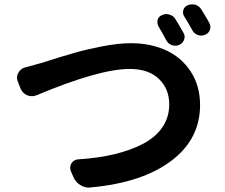

<svg xmlns="http://www.w3.org/2000/svg" viewBox="-20 -857 1040 888"><path d="M712.9 -735.4Q708 -744.1 708 -753.9Q708 -759.8 709 -765.6Q713.9 -781.2 729.5 -787.1Q739.3 -792 749 -792Q756.8 -792 764.6 -789.1Q782.2 -784.2 792 -767.6Q809.6 -739.3 829.1 -704.1Q834 -695.3 834 -686.5Q834 -679.7 831.1 -672.9Q825.2 -656.2 808.6 -649.4Q799.8 -645.5 791 -645.5Q783.2 -645.5 774.4 -648.4Q757.8 -654.3 749 -670.9Q728.5 -709 712.9 -735.4ZM832 -781.2Q823.2 -794.9 828.1 -811Q833 -827.1 848.6 -833Q858.4 -836.9 868.2 -836.9Q876 -836.9 883.8 -835Q901.4 -829.1 911.1 -813.5Q929.7 -784.2 948.2 -751Q953.1 -742.2 953.1 -732.4Q953.1 -725.6 951.2 -719.7Q945.3 -703.1 928.7 -696.3Q919.9 -692.4 911.1 -692.4Q903.3 -692.4 894.5 -695.3Q877.9 -701.2 869.1 -717.8Q850.6 -752 832 -781.2ZM150.4 -417Q138.7 -412.1 127.9 -412.1Q117.2 -412.1 106.4 -416Q84 -425.8 75.2 -447.3L62.5 -479.5Q58.6 -488.3 58.6 -498Q58.6 -508.8 64.5 -519.5Q75.2 -540 97.2 -545.4Q119.1 -550.8 163.1 -563.5Q166 -563.5 201.7 -575.2Q237.3 -586.9 255.9 -592.3Q274.4 -597.7 314 -609.4Q353.5 -621.1 383.3 -627.9Q413.1 -634.8 450.2 -642.1Q487.3 -649.4 521 -653.3Q554.7 -657.2 585 -657.2Q675.8 -657.2 747.6 -624.5Q819.3 -591.8 862.3 -525.9Q905.3 -460 905.3 -371.1Q905.3 -212.9 771 -112.3Q636.7 -11.7 399.4 9.8Q395.5 10.7 391.6 10.7Q370.1 10.7 351.6 -1Q329.1 -14.6 319.3 -39.1L307.6 -65.4Q304.7 -73.2 304.7 -81.1Q304.7 -91.8 310.5 -101.6Q321.3 -119.1 342.8 -120.1Q434.6 -126 509.8 -144Q585 -162.1 642.6 -192.4Q700.2 -222.7 731.4 -269Q762.7 -315.4 762.7 -374Q762.7 -446.3 714.8 -492.2Q667 -538.1 580.1 -538.1Q439.5 -538.1 150.4 -417Z"/></svg>

Font: Gen Jyuu Gothic Bold
Style: Bold
Weight: 700
Designer: [Source Han Sans]
Ryoko NISHIZUKA  (kana & ideographs); Paul D. Hunt (Latin, Greek & Cyrillic); Wenlong ZHANG  (bopomofo
Version: Version 1.002.20150607